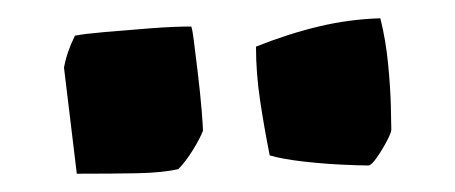

<svg xmlns="http://www.w3.org/2000/svg" viewBox="-20 -712 498 210"><path d="M275 -542Q269 -572 264.5 -602Q260 -632 260 -661Q295 -675 328.5 -683Q362 -691 396 -692Q402 -668 404.5 -642Q407 -616 407.5 -596Q408 -576 408 -570Q408 -567 403 -557.5Q398 -548 392 -539.5Q386 -531 383 -531Q373 -531 352.5 -532Q332 -533 310.5 -535.5Q289 -538 275 -542ZM64 -522 50 -638Q53 -655 62 -673Q72 -675 95 -677Q118 -679 144 -681Q170 -683 189 -683Q190 -683 192 -667.5Q194 -652 196.5 -631Q199 -610 200.5 -592Q202 -574 202 -569Q199 -561 191 -548Q183 -535 175 -527Q157 -523 129.5 -522.5Q102 -522 64 -522Z"/></svg>

Font: Labrada Black
Style: Regular
Weight: 900
Designer: Mercedes Jáuregui
Foundry: Omnibus-Type Team
Version: Version 1.000; ttfautohint (v1.8.4.7-5d5b)